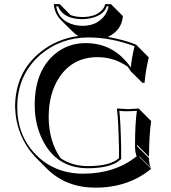

<svg xmlns="http://www.w3.org/2000/svg" viewBox="-20 -826 813 913"><path d="M507.8 -806.2 564.5 -749.5Q558.6 -682.1 494.6 -651.4Q493.2 -650.4 492.7 -650.4Q527.8 -644.5 561.8 -635.3Q595.7 -626 612.3 -619.6L628.9 -612.8L630.9 -609.9L687.5 -553.2Q671.4 -484.4 667.5 -432.6L657.7 -431.6L601.1 -487.8Q594.2 -499 587.9 -508.3Q523.4 -554.2 443.4 -554.2Q326.7 -554.2 262.2 -458.5Q211.9 -382.3 211.4 -270.5Q211.9 -154.3 268.1 -73.7Q324.2 -36.1 398.9 -36.1Q505.4 -36.6 545.9 -74.2V-117.2Q543 -255.9 536.1 -307.1L538.1 -310.1Q540 -310.1 588.9 -307.1L641.1 -310.1L642.1 -307.1L698.7 -250.5Q689 -183.1 688.5 -80.6L631.8 -137.2V-130.9L688.5 -74.2Q689 -39.1 698.7 -26.4L642.1 -83V-80.1L698.7 -23.4Q590.3 66.4 432.6 66.4Q293.5 65.9 203.1 -23.9L146.5 -80.6Q55.7 -180.7 51.8 -316.9Q51.8 -481.4 172.4 -578.6Q250.5 -641.1 352.5 -654.8Q336.9 -663.6 325.7 -675.3L269 -731.4Q239.3 -762.2 235.8 -806.2H264.2L315.4 -754.4Q341.3 -745.1 372.1 -745.1Q435.5 -745.1 466.3 -779.3Q477.1 -792 480 -806.2ZM556.2 -117.2V-69.8L552.7 -66.9Q508.8 -26.4 398.9 -25.9Q250 -25.9 183.1 -158.7Q145 -234.4 145 -327.1Q145 -484.9 237.3 -565.9Q300.3 -620.6 387.2 -621.1Q503.4 -621.1 579.6 -534.2Q592.3 -520 602.1 -504.9Q606 -548.8 619.6 -606Q511.2 -647.5 400.9 -647.9Q268.1 -647.9 171.4 -564.9Q62.5 -470.2 62 -316.9Q62 -182.1 149.4 -91.8Q238.3 -0.5 376 0Q527.3 -0.5 629.9 -83Q622.1 -101.1 622.1 -130.9V-137.2Q622.1 -237.3 630.9 -298.8Q611.8 -297.4 588.9 -296.9Q564.9 -296.9 547.4 -298.8Q553.7 -248.5 556.2 -117.2ZM496.6 -795.9H487.8Q472.7 -751.5 406.2 -738.3Q388.7 -734.9 372.1 -734.9Q295.9 -734.9 265.6 -778.3Q259.8 -787.1 256.3 -795.9H247.1Q257.3 -733.9 319.8 -711.9Q344.7 -703.6 372.1 -703.1Q440.4 -703.1 477.1 -751.5Q491.7 -772 496.6 -795.9Z"/></svg>

Font: Linux Biolinum Shadow O
Style: Regular
Weight: 400
Designer: Philipp H. Poll
Foundry: Philipp H. Poll
Version: Version 1.0.4